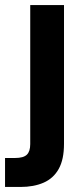

<svg xmlns="http://www.w3.org/2000/svg" viewBox="-49 -522 326 762"><path d="M-29 220V105H11Q44 105 57.5 92Q71 79 71 50V-502H205V49Q205 111 184 148.5Q163 186 124 203Q85 220 32 220Z"/></svg>

Font: DM Sans 16pt
Style: Bold
Weight: 700
Version: Version 4.004;gftools[0.9.30]